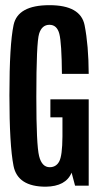

<svg xmlns="http://www.w3.org/2000/svg" viewBox="-20 -700 380 724"><path d="M152.5 4Q228.5 3 250 -49L263 0H314.5V-325.5H170V-257.5H215.5V-185.5Q215 -112.5 203.2 -91Q191.5 -69.5 167.5 -69.5Q138 -69.5 127.5 -111.2Q117 -153 117 -334Q117 -539.5 127.5 -573Q138 -606.5 166.5 -606.5Q195 -606.5 203.8 -572.2Q212.5 -538 213.5 -421.5H314.5Q314 -529.5 299 -605Q284 -680.5 166.5 -680.5Q47 -680.5 31.2 -605.8Q15.5 -531 15.5 -340.5Q15.5 -153 31 -74.5Q46.5 4 152.5 4Z"/></svg>

Font: Anybody ExtraCondensed Medium
Style: Regular
Weight: 500
Width: 2
Version: Version 1.113;gftools[0.9.25]